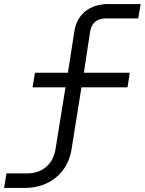

<svg xmlns="http://www.w3.org/2000/svg" viewBox="-92 -750 716 950"><path d="M-72 180H30C152 180 243 106 262 -11L311 -318H539L550 -390H323L354 -594C361 -637 388 -659 433 -659H592L604 -730H445C352 -730 289 -680 276 -595L244 -390H81L69 -318H232L183 -14C171 63 118 108 41 108H-60Z"/></svg>

Font: JetBrains Mono Light
Style: Italic
Weight: 336
Italic angle: -9°
Monospace: yes
Designer: Philipp Nurullin, Konstantin Bulenkov
Foundry: JetBrains
Version: Version 2.305